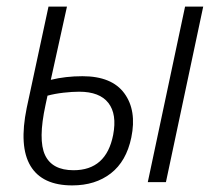

<svg xmlns="http://www.w3.org/2000/svg" viewBox="-20 -552 654 582"><path d="M199 10Q108 10 72.5 -49Q37 -108 61 -225L127 -532H183L134 -310Q179 -321 230 -321Q319 -321 357 -269Q395 -217 378 -135Q363 -63 316 -26.5Q269 10 199 10ZM428 0 541 -532H596L483 0ZM118 -234Q95 -128 116.5 -82Q138 -36 203 -36Q302 -36 323 -143Q335 -206 308.5 -240Q282 -274 220 -274Q199 -274 172.5 -271Q146 -268 124 -262Z"/></svg>

Font: Noto Sans SemiCondensed Light
Style: Italic
Weight: 300
Width: 4
Italic angle: -12°
Designer: Monotype Design Team
Foundry: Monotype Imaging Inc.
Version: Version 2.013; ttfautohint (v1.8.4.7-5d5b)